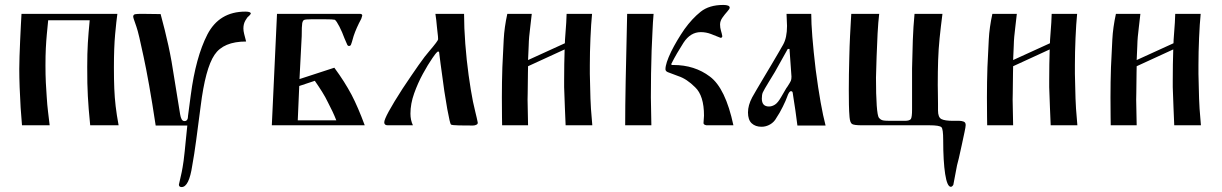

<svg xmlns="http://www.w3.org/2000/svg" viewBox="-20 -507 4947 777"><path d="M164 -242Q164 -204 165.5 -173Q167 -142 169 -116Q171 -82 174.5 -54Q178 -26 181 0H69Q66 -31 63.5 -71.5Q61 -112 59.5 -153.5Q58 -195 58 -228Q58 -248 59 -278.5Q60 -309 61.5 -342.5Q63 -376 64.5 -405Q66 -434 67 -451H455Q451 -423 446 -369Q441 -315 441 -234Q441 -185 442.5 -148.5Q444 -112 448 -77.5Q452 -43 460 0H345Q341 -38 339 -65.5Q337 -93 335.5 -118Q334 -143 333.5 -171Q333 -199 333 -237Q333 -292 335.5 -333Q338 -374 343 -425H175Q172 -395 169.5 -368.5Q167 -342 165.5 -312Q164 -282 164 -242Z M738 1H610Q596 -92 583.5 -162Q571 -232 561 -278Q551 -325 544 -355Q537 -385 532 -399Q522 -427 521 -431Q520 -435 519 -439Q519 -448 527 -449.5Q535 -451 553 -451L630 -450Q648 -384 661.5 -322.5Q675 -261 686 -186L709 -44Q711 -32 715 -24.5Q719 -17 727 -17Q741 -17 741 -39L752 -122Q772 -275 819 -367Q867 -460 973 -460Q995 -460 995 -452Q993 -448 990.5 -445.5Q988 -443 986 -441Q981 -438 973 -424Q965 -410 965 -392Q965 -382 968 -370Q971 -358 976 -339Q884 -339 848 -285Q811 -230 792 -77Q782 0 774 60Q766 120 758 163Q745 250 715 250Q704 250 704 240L709 218Q712 206 715.5 189Q719 172 723 144Q728 104 731 70Q734 36 738 1Z M1393 -321H1391Q1388 -321 1385.5 -325.5Q1383 -330 1374 -352Q1365 -377 1353.5 -399.5Q1342 -422 1335 -427Q1330 -428 1321 -428.5Q1312 -429 1295 -429H1240Q1215 -429 1210 -426Q1205 -423 1203 -412.5Q1201 -402 1201 -361L1192 -187L1333 -233Q1355 -203 1371.5 -177Q1388 -151 1403 -123Q1429 -73 1456 0H1080L1101 -451H1436Q1446 -451 1446 -444L1442 -431Q1422 -394 1411 -361Q1403 -332 1400.5 -326.5Q1398 -321 1393 -321ZM1191 -159 1185 -20H1341Q1334 -38 1325.5 -56Q1317 -74 1307 -93Q1297 -114 1283.5 -135.5Q1270 -157 1254 -180Z M1742 -451H1858Q1858 -395 1863 -329.5Q1868 -264 1876.5 -202.5Q1885 -141 1894 -96Q1900 -69 1903.5 -54.5Q1907 -40 1909 -31.5Q1911 -23 1913 -13Q1915 -6 1908.5 -2.5Q1902 1 1894 1Q1866 1 1838 0.5Q1810 0 1805 -3Q1801 -6 1790 -66Q1783 -106 1778 -139Q1773 -172 1769 -205Q1766 -226 1763 -248.5Q1760 -271 1757 -296Q1757 -296 1756 -297.5Q1755 -299 1751 -298Q1745 -293 1740 -286Q1735 -279 1730 -272Q1712 -246 1691.5 -208.5Q1671 -171 1656 -129Q1641 -87 1641 -47Q1641 -21 1651 0H1549Q1535 0 1535 -12Q1535 -33 1609 -148Q1647 -205 1674 -243.5Q1701 -282 1718 -301Q1753 -342 1753 -348Q1753 -358 1750.5 -377Q1748 -396 1748 -400Q1747 -413 1745.5 -425.5Q1744 -438 1742 -451Z M2117 -239Q2117 -232 2116.5 -213Q2116 -194 2116 -171.5Q2116 -149 2115.5 -130Q2115 -111 2115 -104L2117 0H2012Q2012 0 2011.5 -33.5Q2011 -67 2011 -113Q2011 -143 2011.5 -175Q2012 -207 2013 -235Q2016 -299 2018.5 -347.5Q2021 -396 2033 -451H2132Q2128 -415 2125.5 -394.5Q2123 -374 2121.5 -358Q2120 -342 2119.5 -321Q2119 -300 2117 -264L2266 -332Q2266 -343 2268 -367Q2270 -391 2271.5 -415.5Q2273 -440 2273 -451H2376Q2372 -411 2369.5 -353Q2367 -295 2367 -244Q2367 -224 2367 -208Q2368 -169 2368.5 -147Q2369 -125 2369.5 -108Q2370 -91 2371.5 -67.5Q2373 -44 2377 0H2269Q2268 -32 2266 -71.5Q2264 -111 2263 -154Q2263 -167 2263 -182Q2263 -213 2263.5 -246.5Q2264 -280 2265 -307Z M2948 0H2839Q2827 -2 2827 -9L2829 -39Q2829 -120 2793 -154Q2759 -188 2725 -199Q2692 -211 2682.5 -215Q2673 -219 2673 -227Q2673 -250 2696 -298Q2719 -344 2750 -389Q2781 -432 2815.5 -459.5Q2850 -487 2907 -487Q2933 -487 2933 -476Q2933 -471 2923 -460Q2913 -449 2903.5 -435.5Q2894 -422 2894 -408Q2894 -395 2897.5 -383.5Q2901 -372 2903 -361Q2903 -354 2896 -354Q2877 -362 2857 -369.5Q2837 -377 2816 -377Q2774 -377 2746 -334Q2732 -312 2720 -291.5Q2708 -271 2697 -249Q2697 -249 2696.5 -247Q2696 -245 2700 -244Q2702 -244 2703.5 -244Q2705 -244 2705 -244Q2791 -244 2853 -197Q2916 -150 2948 0ZM2614 -113 2616 0H2510Q2510 -35 2510.5 -82Q2511 -129 2512 -178Q2513 -227 2514 -268L2518 -451H2625Q2622 -417 2620.5 -379.5Q2619 -342 2617 -302Q2614 -210 2614 -113Z M3321 1H3207Q3203 -29 3199 -59Q3195 -89 3190 -118Q3189 -125 3188 -131.5Q3187 -138 3181 -138Q3173 -138 3165 -114Q3161 -102 3148 -75.5Q3135 -49 3122 -30Q3113 -13 3096.5 -3.5Q3080 6 3062 6Q3037 6 3022 -8Q3007 -22 3007 -52Q3007 -81 3024 -113Q3029 -122 3041.5 -143.5Q3054 -165 3070.5 -192.5Q3087 -220 3103 -247Q3119 -274 3131.5 -295.5Q3144 -317 3149 -326Q3165 -354 3165 -402L3163 -451H3263Q3263 -377 3281 -225Q3291 -149 3301 -93Q3311 -37 3321 1ZM3175 -309H3168L3116 -216L3091 -175Q3072 -144 3067 -133Q3063 -124 3063 -108Q3063 -76 3092 -76Q3104 -76 3116 -83.5Q3128 -91 3141 -114L3162 -150L3167 -157Q3178 -174 3180.5 -180Q3183 -186 3183 -197Z M3681 -451H3794Q3787 -397 3782.5 -352.5Q3778 -308 3776.5 -263.5Q3775 -219 3775 -163Q3775 -152 3775.5 -130Q3776 -108 3776 -87.5Q3776 -67 3776 -60Q3776 -32 3790 -25Q3804 -18 3837 -18H3863Q3871 -18 3879.5 -15Q3888 -12 3888 -1Q3888 6 3883 29Q3878 52 3872 80.5Q3866 109 3860.5 132.5Q3855 156 3853 162L3838 241Q3833 249 3828 249Q3813 249 3805 197.5Q3797 146 3797 60Q3797 15 3790 8Q3782 0 3741 0H3467Q3437 0 3428.5 -5Q3420 -10 3418 -33Q3416 -56 3415.5 -83.5Q3415 -111 3415 -142Q3415 -173 3415.5 -207Q3416 -241 3417 -275Q3418 -321 3420 -361Q3422 -401 3423.5 -425.5Q3425 -450 3425 -451H3538Q3534 -418 3531.5 -371.5Q3529 -325 3527.5 -277.5Q3526 -230 3525 -193Q3525 -122 3528 -80Q3531 -38 3537 -30Q3543 -23 3551 -20.5Q3559 -18 3582 -18H3641Q3662 -18 3666.5 -26Q3671 -34 3671 -64V-230Q3672 -288 3674 -343.5Q3676 -399 3681 -451Z M4080 -239Q4080 -232 4079.5 -213Q4079 -194 4079 -171.5Q4079 -149 4078.5 -130Q4078 -111 4078 -104L4080 0H3975Q3975 0 3974.5 -33.5Q3974 -67 3974 -113Q3974 -143 3974.5 -175Q3975 -207 3976 -235Q3979 -299 3981.5 -347.5Q3984 -396 3996 -451H4095Q4091 -415 4088.5 -394.5Q4086 -374 4084.5 -358Q4083 -342 4082.5 -321Q4082 -300 4080 -264L4229 -332Q4229 -343 4231 -367Q4233 -391 4234.5 -415.5Q4236 -440 4236 -451H4339Q4335 -411 4332.5 -353Q4330 -295 4330 -244Q4330 -224 4330 -208Q4331 -169 4331.5 -147Q4332 -125 4332.5 -108Q4333 -91 4334.5 -67.5Q4336 -44 4340 0H4232Q4231 -32 4229 -71.5Q4227 -111 4226 -154Q4226 -167 4226 -182Q4226 -213 4226.5 -246.5Q4227 -280 4228 -307Z M4580 -239Q4580 -232 4579.5 -213Q4579 -194 4579 -171.5Q4579 -149 4578.5 -130Q4578 -111 4578 -104L4580 0H4475Q4475 0 4474.5 -33.5Q4474 -67 4474 -113Q4474 -143 4474.5 -175Q4475 -207 4476 -235Q4479 -299 4481.5 -347.5Q4484 -396 4496 -451H4595Q4591 -415 4588.5 -394.5Q4586 -374 4584.5 -358Q4583 -342 4582.5 -321Q4582 -300 4580 -264L4729 -332Q4729 -343 4731 -367Q4733 -391 4734.5 -415.5Q4736 -440 4736 -451H4839Q4835 -411 4832.5 -353Q4830 -295 4830 -244Q4830 -224 4830 -208Q4831 -169 4831.5 -147Q4832 -125 4832.5 -108Q4833 -91 4834.5 -67.5Q4836 -44 4840 0H4732Q4731 -32 4729 -71.5Q4727 -111 4726 -154Q4726 -167 4726 -182Q4726 -213 4726.5 -246.5Q4727 -280 4728 -307Z"/></svg>

Font: Pochaevsk
Style: Regular
Weight: 400
Version: Version 1.210; ttfautohint (v1.8.4.7-5d5b)